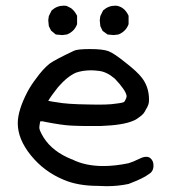

<svg xmlns="http://www.w3.org/2000/svg" viewBox="-20 -638 600 670"><path d="M42 -208Q42 -252.9 76.2 -318.4Q88.9 -341.8 105.5 -363.3Q129.9 -397.5 153.3 -416Q171.9 -429.7 238.3 -460.9Q250 -466.8 294.4 -466.8Q338.9 -466.8 358.4 -459.5Q377.9 -452.1 418.9 -418.9Q459 -387.7 474.6 -367.2Q500 -335 500 -290Q500 -279.3 497.6 -272.9Q495.1 -266.6 493.7 -263.7Q492.2 -260.7 490.2 -257.8Q484.4 -246.1 480.5 -241.7Q476.6 -237.3 473.6 -234.9Q470.7 -232.4 465.8 -229Q460.9 -225.6 456.1 -222.2Q451.2 -218.8 445.3 -216.8Q411.1 -201.2 330.1 -198.2Q310.5 -198.2 285.2 -198.2Q259.8 -198.2 228 -199.7Q196.3 -201.2 136.7 -212.9Q129.9 -214.8 126 -214.8Q122.1 -214.8 120.1 -213.9Q117.2 -197.3 117.2 -192.4Q117.2 -182.6 132.8 -157.2Q164.1 -108.4 230.5 -82H231.4Q277.3 -58.6 340.8 -58.6Q380.9 -58.6 428.7 -68.4Q442.4 -72.3 468.8 -85Q480.5 -90.8 490.2 -90.8Q500 -90.8 505.9 -85Q515.6 -76.2 515.6 -60.5Q515.6 -39.1 499 -30.3Q482.4 -16.6 428.7 3.9Q392.6 11.7 351.6 11.7Q336.9 11.7 322.3 10.7Q252 10.7 202.1 -10.7Q133.8 -39.1 87.9 -95.7Q42 -152.3 42 -208ZM297.9 -392.6Q269.5 -392.6 246.1 -384.8Q215.8 -372.1 182.6 -334Q157.2 -301.8 148.4 -286.1Q162.1 -283.2 177.7 -281.2Q211.9 -274.4 289.1 -273.4Q356.4 -271.5 384.8 -276.4Q411.1 -279.3 414.1 -283.2Q421.9 -295.9 421.9 -302.7Q420.9 -312.5 410.2 -328.1Q399.4 -343.8 380.9 -363.3Q352.5 -387.7 325.2 -390.6Q310.5 -392.6 297.9 -392.6ZM202.1 -618.2Q210 -618.2 212.4 -617.2Q214.8 -616.2 216.8 -615.2Q218.8 -614.3 220.2 -613.3Q221.7 -612.3 223.6 -611.8Q225.6 -611.3 227.1 -609.9Q228.5 -608.4 230.5 -607.4Q241.2 -598.6 249 -583V-553.7Q240.2 -529.3 215.8 -518.6L212.9 -517.6L197.3 -515.6L174.8 -517.6L158.2 -531.2L150.4 -546.9L148.4 -567.4L150.4 -582L160.2 -601.6Q178.7 -618.2 202.1 -618.2ZM381.8 -618.2Q389.6 -618.2 394.5 -616.2Q406.2 -612.3 414.6 -604Q422.9 -595.7 428.7 -583V-553.7Q419.9 -529.3 395.5 -518.6L392.6 -517.6L377 -515.6L355.5 -517.6L337.9 -530.3L330.1 -546.9L328.1 -567.4L330.1 -582L339.8 -601.6Q358.4 -618.2 381.8 -618.2Z"/></svg>

Font: JasonHandwriting2
Style: SemiBold
Weight: 600
Version: Version 1.04.7